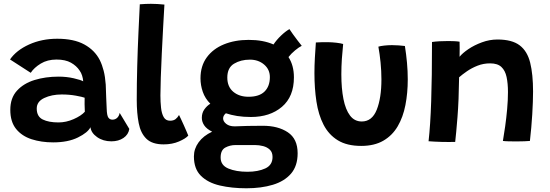

<svg xmlns="http://www.w3.org/2000/svg" viewBox="-20 -737 2880 1006"><path d="M258.5 9Q196.5 9 145.5 -7.5Q94.5 -24 64.2 -61.5Q34 -99 34 -161.5Q34 -223.5 68.8 -261.8Q103.5 -300 161 -317.8Q218.5 -335.5 287 -335.5Q329 -335.5 366.5 -326.8Q404 -318 416 -311Q415 -325.5 410.2 -340.8Q405.5 -356 397 -367.5Q381 -392 351.8 -408.5Q322.5 -425 276 -425Q228.5 -425 193.5 -403.8Q158.5 -382.5 141 -355.5L32.5 -425.5Q65.5 -473.5 132.2 -503.8Q199 -534 280 -534Q367 -534 421.8 -504Q476.5 -474 503 -422Q515.5 -396.5 523.2 -366Q531 -335.5 534 -294Q535.5 -255.5 536.5 -224.5Q537.5 -193.5 539 -168Q540 -131.5 547.8 -120.8Q555.5 -110 569 -110Q583.5 -110 593.8 -119.5Q604 -129 607 -145.5L657.5 -61.5Q653 -32 627 -14.2Q601 3.5 563.5 3.5Q520.5 3.5 489 -18.5Q457.5 -40.5 454 -70.5Q440.5 -42.5 388.5 -16.8Q336.5 9 258.5 9ZM286.5 -95.5Q326.5 -95.5 365.8 -112.8Q405 -130 424.5 -151.5Q423.5 -172 423.2 -191.2Q423 -210.5 423.5 -225Q411.5 -229.5 377.2 -235.8Q343 -242 303.5 -242Q251 -242 211.8 -223.5Q172.5 -205 172.5 -168.5Q172.5 -126.5 203.8 -111Q235 -95.5 286.5 -95.5Z M966.5 -26.5Q953 -11 917.8 4.2Q882.5 19.5 837.5 19.5Q777.5 19.5 747.2 -9.8Q717 -39 706.8 -91.5Q696.5 -144 696.5 -213.5Q696.5 -298 699 -390.5Q701.5 -483 705.5 -567.8Q709.5 -652.5 712.5 -714.5Q744.5 -717 770.5 -717Q787.5 -717 804.8 -716Q822 -715 841.5 -713Q838.5 -661.5 834.8 -594.8Q831 -528 827.8 -459Q824.5 -390 822.5 -331.2Q820.5 -272.5 820.5 -237Q820.5 -203 823.8 -172.5Q827 -142 837.8 -123.2Q848.5 -104.5 871 -104.5Q889 -104.5 899.8 -112.8Q910.5 -121 918 -134.5Q921 -129 928.2 -113.5Q935.5 -98 943.8 -79.5Q952 -61 958.5 -45.8Q965 -30.5 966.5 -26.5Z M1295 -124Q1255.5 -124 1222.8 -129.2Q1190 -134.5 1163.5 -143.5Q1149 -131.5 1149 -116.5Q1149 -101 1165.2 -88Q1181.5 -75 1209 -75H1211.5Q1242.5 -76.5 1278 -77.2Q1313.5 -78 1357.5 -78Q1437 -78 1488.2 -43.8Q1539.5 -9.5 1539.5 66Q1539.5 132.5 1504.8 172.8Q1470 213 1409.5 231.2Q1349 249.5 1271 249.5Q1194.5 249.5 1132 235Q1069.5 220.5 1032.8 184.2Q996 148 996 82.5Q996 42.5 1020.8 8.5Q1045.5 -25.5 1091.5 -47Q1062.5 -61.5 1050 -80.2Q1037.5 -99 1037.5 -119.5Q1037.5 -145.5 1051 -164.2Q1064.5 -183 1082 -193.5Q1054.5 -221 1042.5 -255.8Q1030.5 -290.5 1030.5 -326.5Q1030.5 -391.5 1063.5 -436.5Q1096.5 -481.5 1153.8 -504.8Q1211 -528 1283 -528Q1359 -528 1413 -504Q1429 -528 1452.2 -550.2Q1475.5 -572.5 1496.5 -584.5Q1502.5 -575 1514.5 -558.2Q1526.5 -541.5 1539.5 -524.5Q1552.5 -507.5 1561 -497Q1546 -489.5 1526.2 -473.2Q1506.5 -457 1491.5 -438Q1520 -394 1520 -332Q1520 -230.5 1457.2 -177.2Q1394.5 -124 1295 -124ZM1282 -230Q1338.5 -230 1366.2 -257.5Q1394 -285 1394 -333Q1394 -373 1363.8 -398.8Q1333.5 -424.5 1289.5 -424.5Q1241.5 -424.5 1206.2 -403.2Q1171 -382 1171 -330.5Q1171 -282.5 1202.2 -256.2Q1233.5 -230 1282 -230ZM1276.5 163Q1332 163 1370 145.5Q1408 128 1408 85.5Q1408 61 1394 47.5Q1380 34 1358.8 28.5Q1337.5 23 1316 23H1214Q1185 23 1160.5 36.2Q1136 49.5 1136 88.5Q1136 129 1176.5 146Q1217 163 1276.5 163Z M1962.5 -492.5Q1973 -496 1993.2 -498.2Q2013.5 -500.5 2033.5 -500.5Q2049.5 -500.5 2069.2 -499.2Q2089 -498 2101.5 -496Q2108.5 -452.5 2112.5 -408.2Q2116.5 -364 2116.5 -321Q2116.5 -249.5 2104.2 -186.5Q2092 -123.5 2063.8 -75.2Q2035.5 -27 1988.5 0.2Q1941.5 27.5 1872.5 27.5Q1798 27.5 1750.2 -1.8Q1702.5 -31 1675.5 -83.2Q1648.5 -135.5 1638 -204.8Q1627.5 -274 1627.5 -354Q1627.5 -393 1629.8 -433.8Q1632 -474.5 1635 -514.5Q1646.5 -515.5 1665.2 -515.8Q1684 -516 1699.5 -516Q1721.5 -515.5 1743.2 -513Q1765 -510.5 1778 -506.5Q1774 -469 1771.2 -428.2Q1768.5 -387.5 1768.5 -347.5Q1768.5 -274 1779.5 -218.2Q1790.5 -162.5 1814 -131.5Q1837.5 -100.5 1875.5 -100.5Q1929.5 -100.5 1954 -162Q1978.5 -223.5 1978.5 -321Q1978.5 -365 1974 -409.8Q1969.5 -454.5 1962.5 -492.5Z M2365 6.5Q2351.5 7 2332.5 7Q2313.5 7 2293.5 6.5Q2277 6 2255.8 5Q2234.5 4 2225.5 3Q2235 -80.5 2239.2 -206Q2243.5 -331.5 2243.5 -517Q2260.5 -519.5 2283.2 -520.8Q2306 -522 2329.5 -522Q2345.5 -522 2361 -521.2Q2376.5 -520.5 2388 -518.5Q2388.5 -511.5 2388.5 -485.2Q2388.5 -459 2388 -439.5Q2403 -458.5 2434 -479.5Q2465 -500.5 2505 -515.2Q2545 -530 2586.5 -530Q2662.5 -530 2702.8 -499.5Q2743 -469 2758 -408.2Q2773 -347.5 2773 -257.5Q2773 -208 2768.8 -137.8Q2764.5 -67.5 2756.5 1.5Q2747 2.5 2728 3.2Q2709 4 2687.5 4Q2665.5 4 2645.2 3.5Q2625 3 2615 1.5Q2620.5 -31 2626.8 -74.5Q2633 -118 2637.2 -165Q2641.5 -212 2641.5 -255Q2641.5 -300 2634.2 -333.8Q2627 -367.5 2607 -386.2Q2587 -405 2548 -405Q2513 -405 2482 -392.8Q2451 -380.5 2426.5 -363.5Q2402 -346.5 2385.5 -332Q2384 -210.5 2377 -123.2Q2370 -36 2365 6.5Z"/></svg>

Font: Grandstander SemiBold
Style: Regular
Weight: 600
Designer: Tyler Finck
Foundry: Etcetera Type Co
Version: Version 1.200; ttfautohint (v1.8.3)